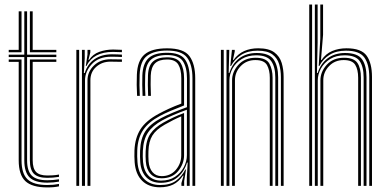

<svg xmlns="http://www.w3.org/2000/svg" viewBox="-20 -820 1716 847"><path d="M188.8 -14.2Q134.2 -14.2 110.8 -37.1Q87.2 -60 87.2 -113V-568.2H18.5V-578.8H87.2V-770H99.5V-578.8H228.5V-568.2H99.5V-113Q99.5 -65.8 120.2 -45.2Q141 -24.8 188.8 -24.8Q212.2 -24.8 240.2 -29V-18.8Q216.2 -14.2 188.8 -14.2ZM18.5 -589.5V-600H62.5V-770H75V-589.5ZM111.8 -589.5V-770H124.2V-600H228.5V-589.5ZM188.8 6.8Q121.2 6.8 91.9 -21Q62.5 -48.8 62.5 -113V-547.2H18.5V-557.8H75V-113Q75 -54.2 101.4 -29Q127.8 -3.8 188.8 -3.8Q216.5 -3.8 240.2 -8.5V2Q219.8 6.8 188.8 6.8ZM188.8 -35.5Q147.5 -35.5 129.6 -53.4Q111.8 -71.2 111.8 -113V-557.8H228.5V-547.2H124.2V-113Q124.2 -77 139.2 -61.4Q154.2 -45.8 188.8 -45.8Q198.8 -45.8 212.1 -46.5Q225.5 -47.2 240.2 -50V-39.8Q213.2 -35.5 188.8 -35.5Z M358.5 -528.8 366 -580V-600H378.5V-589L370 -555.5H372.5Q389.5 -581.2 418.4 -591.4Q447.2 -601.5 479.2 -601.5Q497.8 -601.5 517.8 -600.2V-589.8Q499 -591 478 -591Q392.2 -591 361.2 -528.8ZM341.5 0V-600H353.8V-562.8L350 -498H354Q365.8 -537.5 397.1 -559Q428.5 -580.5 473.8 -580.5Q485.8 -580.5 497.9 -580Q510 -579.5 517.8 -579V-568.5Q496.2 -569.8 470 -569.8Q415.5 -569.8 385.2 -537.2Q355 -504.8 355 -465V0ZM316.8 0V-600H329.2V0ZM366 0V-465.5Q366 -503.5 394.4 -531Q422.8 -558.5 467 -558.5Q495.8 -558.5 517.8 -557.8V-547.2Q495.8 -548 466.8 -548Q430.2 -548 404.5 -525.2Q378.8 -502.5 378.8 -466V0Z M829 0V-474.8Q829 -534.5 805.4 -565.8Q781.8 -597 717.2 -597Q661 -597 629.8 -574.4Q598.5 -551.8 596 -490Q594.2 -444.2 596.8 -397.2H584.8Q581.8 -446.8 583.8 -490.5Q586.2 -553 617.9 -579.9Q649.5 -606.8 717.2 -606.8Q790.8 -606.8 816 -572.1Q841.2 -537.5 841.2 -474.8V0ZM804.2 0V-38L808 -102.8H805Q792.8 -62.5 763.5 -38Q734.2 -13.5 688.8 -13.5Q649.5 -13.5 625.8 -37.6Q602 -61.8 598.8 -105.2Q597 -129.8 598 -155.2Q599.8 -208 621.2 -240.8Q642.8 -273.5 690.8 -299Q711.5 -310 741.9 -322.8Q772.2 -335.5 804.8 -347.2V-474.8Q804.8 -522.2 786.9 -549.8Q769 -577.2 717.2 -577.2Q669 -577.2 645.8 -556.6Q622.5 -536 620.5 -487.2Q619.8 -471.5 619.9 -447Q620 -422.5 621.5 -397.2H609Q607.8 -420.5 607.5 -445.2Q607.2 -470 608 -487.5Q610.2 -540.5 635.8 -563.9Q661.2 -587.2 717.2 -587.2Q774.5 -587.2 795.6 -558.4Q816.8 -529.5 816.8 -474.8V0ZM685 6.2Q636.5 6.2 607.4 -22.2Q578.2 -50.8 574 -104Q572.2 -128.8 573.2 -156.8Q575.5 -211.5 599.5 -249.5Q623.5 -287.5 680.2 -318Q700.8 -329.2 724.5 -340.1Q748.2 -351 779.8 -363V-474.8Q779.8 -513.8 766.4 -535.6Q753 -557.5 717.2 -557.5Q681 -557.5 663.8 -540.4Q646.5 -523.2 645 -486.5Q644.5 -470.5 644.5 -446.5Q644.5 -422.5 645.8 -397.2H633.5Q632.2 -421 632.2 -445.5Q632.2 -470 632.8 -487Q634.5 -531 655.5 -549.1Q676.5 -567.2 717.2 -567.2Q761.2 -567.2 776.6 -542.4Q792 -517.5 792 -474.8V-354.8Q761.5 -343.2 733.2 -331.1Q705 -319 685.5 -308.5Q635.8 -282.2 611.6 -246.6Q587.5 -211 585.5 -156Q585.2 -142.5 585.2 -130.5Q585.2 -118.5 586.5 -104.8Q590 -56.8 616.2 -30.2Q642.5 -3.8 687 -3.8Q730 -3.8 755.9 -22.4Q781.8 -41 797.5 -72.2H800.5L792.5 -21V0H780.5L780.2 -11.8L789.8 -45.2H787Q768.5 -18 743.9 -5.9Q719.2 6.2 685 6.2ZM690.8 -23.2Q726.8 -23.2 752.1 -40Q777.5 -56.8 791 -82.6Q804.5 -108.5 804.5 -136V-336Q774 -325 745 -312.6Q716 -300.2 695.8 -289Q653.5 -265.8 633 -235.4Q612.5 -205 610.2 -154.5Q609 -129.5 611 -105.8Q614.5 -66.5 635.2 -44.9Q656 -23.2 690.8 -23.2ZM692.5 -33.5Q661.8 -33.5 643.8 -53.2Q625.8 -73 623.2 -107.5Q621.5 -130.8 622.5 -152.8Q624.2 -202 643.5 -230Q662.8 -258 700.8 -279.2Q723.2 -291.8 745.5 -302.2Q767.8 -312.8 792 -321.5V-135.2Q792 -97.5 766.1 -65.5Q740.2 -33.5 692.5 -33.5ZM693.2 -43Q732.2 -43 755.9 -70.9Q779.5 -98.8 779.5 -134.8V-306.5Q760.2 -298.5 742.9 -289.6Q725.5 -280.8 706.2 -269.8Q668.5 -248.2 652.2 -222Q636 -195.8 634.8 -152.5Q634 -129.8 635.5 -108.2Q637.8 -78.2 652.8 -60.6Q667.8 -43 693.2 -43Z M1219.2 0V-479.5Q1219.2 -510.2 1211.4 -537Q1203.5 -563.8 1181.4 -580.1Q1159.2 -596.5 1116 -596.5Q1074 -596.5 1044.4 -578Q1014.8 -559.5 999 -528.8H996L1003.2 -600H1015.5V-592.5L1007.5 -555.5H1010.2Q1029.8 -582.5 1057.1 -594.8Q1084.5 -607 1118.8 -607Q1166 -607 1190.1 -589Q1214.2 -571 1222.8 -542.1Q1231.2 -513.2 1231.2 -480.5V0ZM954.5 0V-600H967V0ZM979.2 0V-600H991.5L988.8 -498H991.8Q1004 -538.5 1035.2 -562.4Q1066.5 -586.2 1112.8 -586.2Q1167.5 -586 1187.2 -557.5Q1207 -529 1207 -479V0H1194.5V-478.2Q1194.5 -525 1176.4 -550.5Q1158.2 -576 1110.2 -576Q1073.2 -576 1046.8 -559.8Q1020.2 -543.5 1006.1 -518.1Q992 -492.8 992 -465V0ZM1003.8 0V-465.5Q1003.8 -503.2 1031.8 -534.2Q1059.8 -565.2 1107.8 -565.2Q1154 -565.2 1168.2 -539.4Q1182.5 -513.5 1182.5 -477V0H1170.2V-476.8Q1170.2 -510.5 1157.9 -532.8Q1145.5 -555 1106.5 -555Q1067.5 -555 1042 -528.5Q1016.5 -502 1016.5 -466L1016.2 0Z M1609 0V-479.5Q1609 -536 1587.4 -566.2Q1565.8 -596.5 1505.8 -596.5Q1463.5 -596.5 1434 -578.2Q1404.5 -560 1388.8 -528.8H1386L1393 -649.5V-800H1405.2V-666.5L1396 -555.5H1398.5Q1417 -583 1445.5 -595Q1474 -607 1508.5 -607Q1574 -607 1597.5 -574.2Q1621 -541.5 1621 -480.5V0ZM1344.2 0V-800H1356.8V0ZM1369 0V-800H1381.2V-631.8L1378.2 -498H1381.5Q1393.8 -538.5 1425 -562.4Q1456.2 -586.2 1502.5 -586.2Q1557.8 -586 1577.2 -558.4Q1596.8 -530.8 1596.8 -479V0H1584.2V-478.2Q1584.2 -525.2 1566.6 -550.6Q1549 -576 1500 -576Q1463 -576 1436.6 -559.8Q1410.2 -543.5 1396 -518.1Q1381.8 -492.8 1381.8 -465V0ZM1393.5 0V-465.5Q1393.5 -503.2 1421.5 -534.2Q1449.5 -565.2 1497.5 -565.2Q1541 -565.2 1556.6 -542.4Q1572.2 -519.5 1572.2 -477V0H1560V-476.8Q1560 -513.2 1547 -534.1Q1534 -555 1496.2 -555Q1457.2 -555 1431.8 -528.5Q1406.2 -502 1406.2 -466L1406 0Z"/></svg>

Font: Big Shoulders Inline Text Light
Style: Regular
Weight: 300
Designer: Patric King
Foundry: XO Type Co
Version: Version 1.000